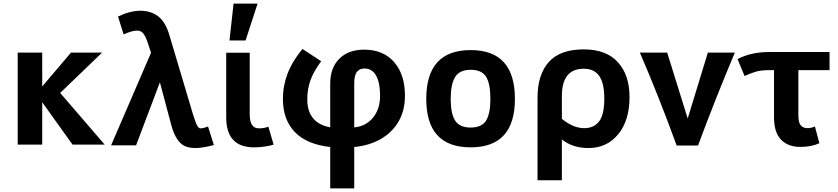

<svg xmlns="http://www.w3.org/2000/svg" viewBox="-20 -806 4668 1070"><path d="M563.5 0H384.3L215.3 -236.3V0H78.6V-512.7H215.3V-324.2L375.5 -512.7H548.8L315.4 -288.1Z M1070.8 19Q1032.2 19 1008.3 7.3Q984.4 -4.4 966.3 -32.5Q948.2 -60.5 936 -104L871.1 -347.2L738.3 3.9H599.1L821.8 -512.2Q798.8 -584.5 789.8 -601.8Q780.8 -619.1 770.3 -627.2Q759.8 -635.3 743.7 -635.3Q714.8 -635.3 668.9 -614.3L637.7 -713.9Q705.1 -746.1 762.7 -746.1Q819.8 -746.1 860.1 -716.1Q900.4 -686 921.9 -617.2L1056.6 -165Q1072.3 -115.7 1080.6 -103.3Q1088.9 -90.8 1096.7 -90.8Q1114.3 -90.8 1139.2 -101.1L1171.9 2.4Q1107.9 19 1070.8 19Z M1395.5 15.1Q1240.7 15.1 1240.7 -151.9V-512.2H1371.6V-169.9Q1371.6 -90.8 1421.9 -90.8Q1453.1 -90.8 1475.6 -100.1L1504.9 0Q1453.6 15.1 1395.5 15.1ZM1348.6 -580.6H1258.8L1281.7 -786.1H1415.5Z M2098.1 -271.5Q2098.1 -345.2 2075.9 -384.8Q2053.7 -424.3 2011.2 -424.3Q1984.4 -424.3 1969.2 -405.8Q1954.1 -387.2 1954.1 -341.3V-96.2Q2018.6 -101.6 2058.3 -149.9Q2098.1 -198.2 2098.1 -271.5ZM1820.3 244.1V13.2Q1689.9 -1 1623.3 -69.8Q1556.6 -138.7 1556.6 -254.9Q1556.6 -328.1 1582.8 -396.2Q1608.9 -464.4 1665.5 -533.2L1770 -464.8Q1727.5 -407.2 1710 -358.4Q1692.4 -309.6 1692.4 -252.4Q1692.4 -120.6 1820.3 -96.2V-340.3Q1820.3 -427.7 1870.8 -478.5Q1921.4 -529.3 2009.3 -529.3Q2115.7 -529.3 2176.3 -460.2Q2236.8 -391.1 2236.8 -272.5Q2236.8 -191.4 2201.7 -129.9Q2166.5 -68.4 2102.3 -31.5Q2038.1 5.4 1954.1 13.2V244.1Z M2603 15.1Q2355.5 15.1 2355.5 -254.9Q2355.5 -526.9 2603 -526.9Q2849.6 -526.9 2849.6 -254.9Q2849.6 15.1 2603 15.1ZM2603 -95.2Q2664.1 -95.2 2688.5 -133.5Q2712.9 -171.9 2712.9 -254.9Q2712.9 -339.4 2689 -378.2Q2665 -417 2603 -417Q2541.5 -417 2516.6 -377.2Q2491.7 -337.4 2491.7 -254.9Q2491.7 -172.9 2516.4 -134Q2541 -95.2 2603 -95.2Z M3111.3 198.7H2975.6V-261.2Q2975.6 -390.1 3038.3 -460.4Q3101.1 -530.8 3233.4 -530.8Q3358.9 -530.8 3423.6 -459.2Q3488.3 -387.7 3488.3 -265.1Q3488.3 -134.8 3425.3 -57.9Q3362.3 19 3259.3 19Q3171.4 19 3111.3 -28.8ZM3236.3 -91.8Q3289.1 -91.8 3318.4 -128.9Q3347.7 -166 3347.7 -256.8Q3347.7 -342.3 3319.6 -382.6Q3291.5 -422.9 3233.4 -422.9Q3111.3 -422.9 3111.3 -271V-143.6Q3174.3 -91.8 3236.3 -91.8Z M3870.1 4.9H3751Q3649.4 -273.9 3545.9 -512.7H3698.2L3812.5 -145.5L3924.8 -512.7H4075.2Q3966.8 -255.9 3870.1 4.9Z M4439.9 12.7Q4371.6 12.7 4332.5 -27.8Q4293.5 -68.4 4293.5 -151.9V-415H4260.3Q4216.3 -415 4183.6 -403.8Q4150.9 -392.6 4129.4 -382.3L4090.3 -476.6Q4165 -516.1 4266.1 -516.1H4603V-415H4429.2V-165Q4429.2 -122.1 4442.9 -106.9Q4456.5 -91.8 4480 -91.8Q4500 -91.8 4521.5 -101.1L4546.4 -7.8Q4501.5 12.7 4439.9 12.7Z"/></svg>

Font: Cadman
Style: Bold
Weight: 700
Designer: Paul James MIller
Foundry: High-Logic / Made with FontCreator
Version: Version 2.114;March 28, 2021;FontCreator 13.0.0.2683 64-bit